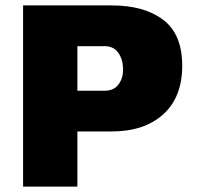

<svg xmlns="http://www.w3.org/2000/svg" viewBox="-20 -687 726 707"><path d="M265 -203V0H65V-667H392Q511 -667 581 -614Q651 -561 651 -445Q651 -329 581 -266Q511 -203 392 -203ZM265 -353H367Q380 -353 392 -357.5Q404 -362 413 -372Q422 -382 427.5 -396.5Q433 -411 433 -430Q433 -453 427.5 -469Q422 -485 413 -496Q404 -507 392 -512Q380 -517 367 -517H265Z"/></svg>

Font: Maven Pro Black
Style: Regular
Weight: 900
Designer: Joe Prince
Foundry: Joe Prince
Version: Version 2.103